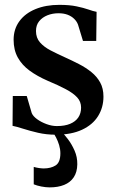

<svg xmlns="http://www.w3.org/2000/svg" viewBox="-20 -558 486 811"><path d="M215.5 11Q176 11 140.5 2.8Q105 -5.5 77 -14.5Q49 -23.5 33 -26.5L34 -152.5H93L114 -80.5Q119.5 -67 136.8 -54.5Q154 -42 176.5 -33.8Q199 -25.5 220 -25.5Q253.5 -25.5 276.2 -35Q299 -44.5 310.8 -62Q322.5 -79.5 322.5 -103.5Q322.5 -128.5 306 -146.5Q289.5 -164.5 258 -181.2Q226.5 -198 181 -217Q137.5 -236 105.2 -259.5Q73 -283 55.2 -315Q37.5 -347 37.5 -390Q37.5 -435 61.8 -468.2Q86 -501.5 129.8 -519.5Q173.5 -537.5 230.5 -537.5Q273.5 -537.5 303.2 -531.2Q333 -525 353.5 -517.8Q374 -510.5 388 -508L386.5 -385H330.5L309.5 -454Q304.5 -467.5 293.2 -478.5Q282 -489.5 265.5 -495.8Q249 -502 227 -502Q202 -502 180.5 -493.5Q159 -485 145.5 -468.5Q132 -452 132 -427Q132 -398 149 -378.8Q166 -359.5 193.5 -345.2Q221 -331 253 -316.5Q284 -302.5 313.2 -287.5Q342.5 -272.5 366 -253.5Q389.5 -234.5 403.2 -209.5Q417 -184.5 417 -150Q417 -104 394.2 -67.5Q371.5 -31 326.5 -10Q281.5 11 215.5 11ZM190 233.5Q173.5 233.5 154.5 229.8Q135.5 226 122.5 220.5V147Q132.5 150 144.8 151.8Q157 153.5 164.5 153.5Q194.5 153.5 214.8 140.8Q235 128 235 89.5Q235 72.5 229.8 55Q224.5 37.5 216.8 22.8Q209 8 201.5 -1.5L224.5 -6L239.5 -1.5Q251.5 9.5 267.2 30.2Q283 51 295 78.2Q307 105.5 306.5 136Q306 169 291.5 190.8Q277 212.5 251 223Q225 233.5 190 233.5Z"/></svg>

Font: Merriweather 96pt SemiBold
Style: Regular
Weight: 600
Version: Version 2.100